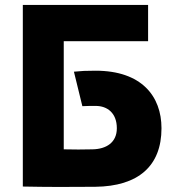

<svg xmlns="http://www.w3.org/2000/svg" viewBox="-20 -753 720 774"><path d="M577 -733H72V-1C167 1 267 1 364 0C538 -2 631 -84 631 -236C631 -365 551 -468 365 -468C321 -468 313 -467 278 -464L312 -325C332 -326 344 -326 366 -326C413 -326 451 -297 451 -236C451 -178 408 -152 353 -151C318 -150 274 -150 237 -151V-587H577Z"/></svg>

Font: Kreadon Extra Bold
Style: Regular
Weight: 800
Designer: kohakuno
Foundry: StudioGnu
Version: Version 1.000;Glyphs 3.1.2 (3151)